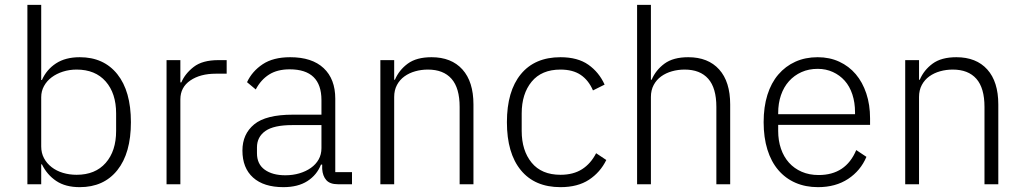

<svg xmlns="http://www.w3.org/2000/svg" viewBox="-20 -760 4224 792"><path d="M93 -740H150V-430H153Q172 -473 211 -498.5Q250 -524 309 -524Q408 -524 464 -454Q520 -384 520 -256Q520 -128 464 -58Q408 12 309 12Q250 12 212 -13.5Q174 -39 153 -82H150V0H93ZM296 -39Q373 -39 416 -88Q459 -137 459 -220V-292Q459 -375 416 -424Q373 -473 296 -473Q266 -473 239.5 -464.5Q213 -456 193 -441Q173 -426 161.5 -405Q150 -384 150 -359V-156Q150 -129 161.5 -107.5Q173 -86 193 -70.5Q213 -55 239.5 -47Q266 -39 296 -39Z M667 0V-512H724V-420H728Q743 -456 779 -484Q815 -512 881 -512H915V-456H870Q806 -456 765 -428Q724 -400 724 -350V0Z M1374 0Q1341 0 1326 -17Q1311 -34 1309 -63V-81H1304Q1287 -38 1248 -13Q1209 12 1149 12Q1068 12 1024 -27.5Q980 -67 980 -139Q980 -207 1028.5 -247Q1077 -287 1188 -287H1306V-347Q1306 -474 1175 -474Q1124 -474 1090 -452.5Q1056 -431 1035 -391L999 -421Q1020 -466 1063.5 -495Q1107 -524 1177 -524Q1267 -524 1315 -479Q1363 -434 1363 -353V-50H1432V0ZM1157 -37Q1188 -37 1215 -45Q1242 -53 1262.5 -67.5Q1283 -82 1294.5 -102.5Q1306 -123 1306 -149V-244H1186Q1109 -244 1074.5 -219.5Q1040 -195 1040 -152V-128Q1040 -83 1072 -60Q1104 -37 1157 -37Z M1549 0V-512H1606V-431H1609Q1626 -471 1662 -497.5Q1698 -524 1760 -524Q1842 -524 1887.5 -473.5Q1933 -423 1933 -329V0H1876V-319Q1876 -397 1842.5 -435Q1809 -473 1745 -473Q1718 -473 1693 -466Q1668 -459 1648.5 -445Q1629 -431 1617.5 -409.5Q1606 -388 1606 -360V0Z M2292 12Q2186 12 2128.5 -58Q2071 -128 2071 -256Q2071 -384 2128.5 -454Q2186 -524 2292 -524Q2363 -524 2407 -493Q2451 -462 2474 -411L2426 -387Q2408 -429 2375.5 -451Q2343 -473 2292 -473Q2214 -473 2173 -423Q2132 -373 2132 -292V-220Q2132 -139 2173 -89Q2214 -39 2292 -39Q2345 -39 2381 -62Q2417 -85 2439 -128L2481 -100Q2456 -49 2409.5 -18.5Q2363 12 2292 12Z M2608 -740H2665V-431H2668Q2685 -471 2721 -497.5Q2757 -524 2819 -524Q2901 -524 2946.5 -473.5Q2992 -423 2992 -329V0H2935V-319Q2935 -397 2901.5 -435Q2868 -473 2804 -473Q2777 -473 2752 -466Q2727 -459 2707.5 -445Q2688 -431 2676.5 -409.5Q2665 -388 2665 -360V0H2608Z M3354 12Q3303 12 3261.5 -6Q3220 -24 3190.5 -58.5Q3161 -93 3145.5 -143Q3130 -193 3130 -256Q3130 -319 3145.5 -368.5Q3161 -418 3190.5 -452.5Q3220 -487 3261 -505.5Q3302 -524 3353 -524Q3402 -524 3442 -505.5Q3482 -487 3510 -454Q3538 -421 3553.5 -374.5Q3569 -328 3569 -272V-245H3190V-220Q3190 -180 3201.5 -146.5Q3213 -113 3234.5 -89Q3256 -65 3287 -51.5Q3318 -38 3357 -38Q3469 -38 3512 -141L3554 -113Q3530 -56 3478.5 -22Q3427 12 3354 12ZM3353 -476Q3316 -476 3286 -462.5Q3256 -449 3234.5 -425Q3213 -401 3201.5 -367.5Q3190 -334 3190 -294V-289H3507V-297Q3507 -337 3496 -370.5Q3485 -404 3464.5 -427Q3444 -450 3415.5 -463Q3387 -476 3353 -476Z M3714 0V-512H3771V-431H3774Q3791 -471 3827 -497.5Q3863 -524 3925 -524Q4007 -524 4052.5 -473.5Q4098 -423 4098 -329V0H4041V-319Q4041 -397 4007.5 -435Q3974 -473 3910 -473Q3883 -473 3858 -466Q3833 -459 3813.5 -445Q3794 -431 3782.5 -409.5Q3771 -388 3771 -360V0Z"/></svg>

Font: IBM Plex Sans Devanagari Light
Style: Regular
Weight: 300
Designer: Mike Abbink, Paul van der Laan, Pieter van Rosmalen, Erin McLaughlin
Foundry: Bold Monday
Version: Version 1.1